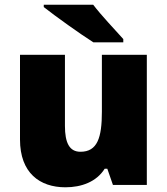

<svg xmlns="http://www.w3.org/2000/svg" viewBox="-20 -786 710 816"><path d="M376 -766H166V-756C214 -718 323 -640 377 -606H504V-620C471 -657 410 -721 376 -766ZM604 -553H413V-311C413 -201 394 -141 322 -141C275 -141 256 -179 256 -251V-553H65V-193C65 -51 149 10 258 10C326 10 390 -13 425 -69H436L460 0H604Z"/></svg>

Font: Noto Sans Gurmukhi Black
Style: Regular
Weight: 900
Designer: Jelle Bosma - Monotype Design Team
Foundry: Monotype Imaging Inc.
Version: Version 2.004